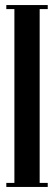

<svg xmlns="http://www.w3.org/2000/svg" viewBox="-20 -740 214 760"><path d="M5 -704V-720H169V-704H137V-16H169V0H5V-16H37V-704Z"/></svg>

Font: FFF_Magyar-Nemzet Bold
Style: Regular
Weight: 700
Width: 2
Designer: bBox Type GmbH
Foundry: bBox Type GmbH
Version: Version 0.004